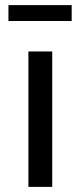

<svg xmlns="http://www.w3.org/2000/svg" viewBox="-20 -730 314 750"><path d="M91 -529H184V0H91ZM13 -710H260V-648H13Z"/></svg>

Font: Montserrat arm2
Style: Regular
Weight: 400
Designer: Julieta Ulanovsky
Foundry: Julieta Ulanovsky
Version: Version 6.000